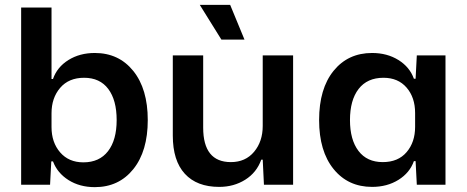

<svg xmlns="http://www.w3.org/2000/svg" viewBox="-20 -760 1920 790"><path d="M370 10Q308 10 262 -19Q216 -48 198 -96H191L186 0H67V-729H192V-435H198Q215 -484 261.5 -513Q308 -542 370 -542Q469 -542 528.5 -468Q588 -394 588 -266Q588 -138 528.5 -64Q469 10 370 10ZM323 -92Q389 -92 424.5 -138Q460 -184 460 -266Q460 -348 425.5 -394Q391 -440 326 -440Q263 -440 227.5 -398.5Q192 -357 192 -294V-237Q192 -174 227.5 -133Q263 -92 323 -92Z M882 9Q790 9 740.5 -45Q691 -99 691 -202V-532H816V-235Q816 -93 930 -93Q990 -93 1025.5 -135.5Q1061 -178 1061 -242V-532H1186V0H1066L1061 -103H1055Q1036 -50 989 -20.5Q942 9 882 9ZM891 -597 802 -740H927L986 -597Z M1511 9Q1412 9 1352.5 -64.5Q1293 -138 1293 -266Q1293 -395 1352.5 -468.5Q1412 -542 1511 -542Q1573 -542 1619.5 -513Q1666 -484 1683 -436H1690L1695 -532H1813V0H1695L1690 -97H1683Q1666 -49 1619.5 -20Q1573 9 1511 9ZM1555 -93Q1618 -93 1653 -134Q1688 -175 1688 -238V-295Q1688 -359 1653 -399.5Q1618 -440 1558 -440Q1491 -440 1455.5 -394Q1420 -348 1420 -266Q1420 -185 1455 -139Q1490 -93 1555 -93Z"/></svg>

Font: Mona Sans SemiBold
Style: Regular
Weight: 600
Designer: Deni Anggara
Foundry: GitHub
Version: Version 2.000;Glyphs 3.2.3 (3260)